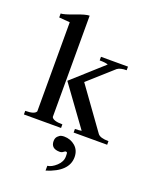

<svg xmlns="http://www.w3.org/2000/svg" viewBox="-161 -716 826 1049"><g transform="rotate(20 252.5 -191.0)"><path d="M274 125Q223 125 223 81Q223 63 233.5 52.5Q244 42 253 40Q262 38 269 38Q307 38 334 61.5Q361 85 361 125Q361 209 237 248V220Q262 217 288.5 192.5Q315 168 315 137Q315 119 313.5 115.5Q312 112 305 112Q302 112 293.5 118.5Q285 125 274 125ZM21 0V-21Q75 -21 84 -41V-559Q22 -564 21 -564V-587Q40 -587 95.5 -608.5Q151 -630 174 -630V-41Q183 -21 237 -21V0ZM310 0V-21Q334 -21 348 -24L181 -254L358 -413Q343 -419 309 -419V-440H466V-419Q429 -419 412 -406L270 -279L442 -40Q456 -21 505 -21V0Z"/></g></svg>

Font: Judson
Style: Regular
Weight: 400
Version: Version 20110429